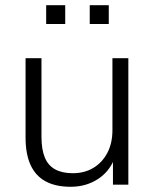

<svg xmlns="http://www.w3.org/2000/svg" viewBox="-20 -708 593 736"><path d="M251 8Q193 8 154.5 -13Q116 -34 97 -76Q78 -118 78 -180V-485H139V-183Q139 -136 151.5 -105Q164 -74 191 -59Q218 -44 259 -44Q304 -44 338 -64.5Q372 -85 391.5 -122Q411 -159 411 -209V-485H472V0H413V-117H425Q406 -56 359 -24Q312 8 251 8ZM324 -616V-688H397V-616ZM157 -616V-688H230V-616Z"/></svg>

Font: Nunito Sans 12pt ExtraLight 12pt Light
Style: Regular
Weight: 300
Version: Version 3.101;gftools[0.9.27]